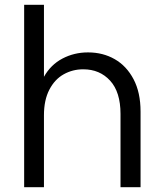

<svg xmlns="http://www.w3.org/2000/svg" viewBox="-20 -785 676 795"><path d="M562 -323V-10H479V-313Q479 -404 436 -451Q393 -498 325 -498H324Q281 -498 244 -477.5Q207 -457 184.5 -414Q162 -371 162 -308V-10H80V-765H162V-467Q190 -517 238.5 -542.5Q287 -568 344 -568H345Q406 -568 455 -540Q504 -512 533 -457Q562 -402 562 -323Z"/></svg>

Font: Kakao Big Sans
Style: Regular
Weight: 400
Designer: Park Young-rak; Lee Sang-min; Kim Jung-jin; Min Bon; Park Min-gyu;
Foundry: Kakao Corporation
Version: Version 2.003